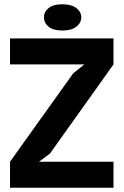

<svg xmlns="http://www.w3.org/2000/svg" viewBox="-20 -880 579 900"><path d="M27 0ZM27 -122 323 -536 375 -578H27V-700H512V-578L214 -160L163 -122H512V0H27ZM186 -799Q186 -824 207.5 -842Q229 -860 272 -860Q315 -860 338 -842Q361 -824 361 -799Q361 -773 338 -755Q315 -737 272 -737Q229 -737 207.5 -755Q186 -773 186 -799Z"/></svg>

Font: PT Sans
Style: Bold
Weight: 700
Version: Version 2.003W OFL; ttfautohint (v1.6)